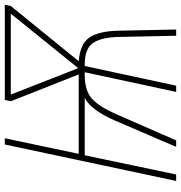

<svg xmlns="http://www.w3.org/2000/svg" viewBox="3 -757 754 800"><g transform="rotate(-90 380.0 -357.0)"><path d="M26 0H53L133 -381H372Q321 -354 279 -258L168 0H195L307 -256Q336 -321 369 -351Q402 -381 469 -381H479L397 0H423L505 -381H512Q576 -381 600 -347.5Q624 -314 626 -243L631 0H657L652 -243Q650 -322 624 -361Q598 -400 525 -406L755 -689L760 -714H364L358 -689L470 -406H139L204 -714H178ZM496 -408 386 -689H723Z"/></g></svg>

Font: Noto Sans UI SemiCondensed Thin
Style: Italic
Weight: 250
Width: 4
Italic angle: -12°
Designer: Monotype Design Team
Foundry: Monotype Imaging Inc.
Version: Version 1.901